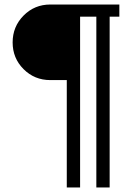

<svg xmlns="http://www.w3.org/2000/svg" viewBox="-20 -690 605 851"><path d="M509 -670V-616H466V141H407V-616H335V141H276V-335H203Q133 -335 84.5 -383.5Q36 -432 36 -502Q36 -572 84.5 -621Q133 -670 203 -670Z"/></svg>

Font: Questrial
Style: Regular
Weight: 400
Designer: Joe Prince
Foundry: Joe Prince
Version: Version 1.002